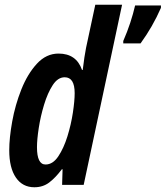

<svg xmlns="http://www.w3.org/2000/svg" viewBox="-20 -780 699 810"><path d="M573 -597Q624 -667 659 -747V-757H550Q542 -722 529.5 -684Q517 -646 500 -607V-597ZM136 -159Q136 -191 143.5 -240Q151 -289 166 -338.5Q181 -388 202.5 -421Q224 -454 253 -454Q295 -454 295 -387Q295 -355 287.5 -305Q280 -255 264.5 -205Q249 -155 226 -120.5Q203 -86 172 -86Q136 -86 136 -159ZM241 -66H244L242 0H333L495 -760H382L343 -578Q336 -543 329 -485H326Q302 -554 227 -554Q175 -554 135.5 -511Q96 -468 70 -402.5Q44 -337 31.5 -267.5Q19 -198 19 -146Q19 -72 47 -31Q75 10 125 10Q161 10 187.5 -10Q214 -30 241 -66Z"/></svg>

Font: Noto Sans Display Condensed
Style: Bold Italic
Weight: 700
Width: 3
Designer: Monotype Design team
Foundry: Monotype Imaging Inc.
Version: 1.000